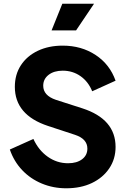

<svg xmlns="http://www.w3.org/2000/svg" viewBox="-20 -1003 687 1035"><path d="M337 12Q416 12 475.5 -16.5Q535 -45 569 -95.5Q603 -146 603 -211Q603 -361 424 -419L281 -465Q213 -488 213 -541Q213 -577 242 -599.5Q271 -622 318 -622Q372 -622 414 -592.5Q456 -563 477 -511L603 -568Q572 -656 495.5 -706.5Q419 -757 318 -757Q242 -757 183.5 -729Q125 -701 92.5 -651Q60 -601 60 -535Q60 -383 239 -324L385 -276Q451 -254 451 -202Q451 -166 422.5 -144.5Q394 -123 347 -123Q287 -123 237.5 -158Q188 -193 160 -254L33 -197Q55 -133 99.5 -86Q144 -39 205.5 -13.5Q267 12 337 12ZM258 -839H390L487 -983H316Z"/></svg>

Font: Plus Jakarta Sans ExtraBold
Style: Regular
Weight: 800
Designer: Gumpita Rahayu
Foundry: Tokotype
Version: Version 2.004; ttfautohint (v1.8.3)